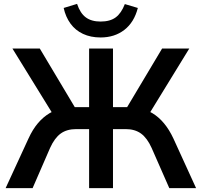

<svg xmlns="http://www.w3.org/2000/svg" viewBox="-20 -969 1039 989"><path d="M9 0 127 -256Q148 -302 175 -334Q202 -366 235.5 -386Q269 -406 310 -412L258 -372L44 -719H185L376 -399L353 -417H439V-719H562V-417H648L624 -399L815 -719H955L742 -372L690 -412Q732 -406 765 -386Q798 -366 825 -333.5Q852 -301 873 -256L990 0H852L761 -207Q738 -258 706.5 -281Q675 -304 627 -304H562V0H439V-304H373Q324 -304 292.5 -281Q261 -258 238 -207L148 0ZM498 -776Q447 -776 407.5 -794.5Q368 -813 343 -847.5Q318 -882 308 -928L377 -949Q393 -901 422 -879.5Q451 -858 498 -858Q547 -858 576 -879.5Q605 -901 623 -948L690 -928Q671 -854 620.5 -815Q570 -776 498 -776Z"/></svg>

Font: Nunitoga
Style: Bold
Weight: 700
Designer: Vernon Adams
Foundry: Vernon Adams
Version: Version 1.0